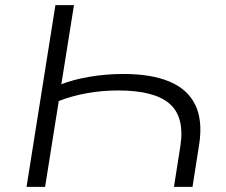

<svg xmlns="http://www.w3.org/2000/svg" viewBox="-20 -725 878 745"><path d="M83 0 195 -705H267L218 -398Q263 -416 327 -427Q391 -438 459 -438Q567 -438 637.5 -408.5Q708 -379 737.5 -318.5Q767 -258 753 -166L727 0H655L680 -159Q697 -271 638 -322.5Q579 -374 438 -374Q377 -374 318 -363.5Q259 -353 208 -333L155 0Z"/></svg>

Font: Nunito Sans 10pt Expanded Light
Style: Italic
Weight: 300
Width: 7
Italic angle: -9°
Designer: Vernon Adams
Foundry: Vernon Adams
Version: Version 3.101;gftools[0.9.27]